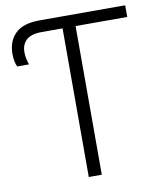

<svg xmlns="http://www.w3.org/2000/svg" viewBox="-81 -778 697 842"><g transform="rotate(-10 267.5 -357.0)"><path d="M246 0V-662H154Q106 -662 84.5 -642Q63 -622 63 -588Q63 -570 67 -554.5Q71 -539 74 -532H21Q16 -542 13 -557.5Q10 -573 10 -589Q10 -646 44.5 -680Q79 -714 153 -714H534V-662H304V0Z"/></g></svg>

Font: Noto Sans Light
Style: Regular
Weight: 300
Designer: Monotype Design Team
Foundry: Monotype Imaging Inc.
Version: Version 2.007